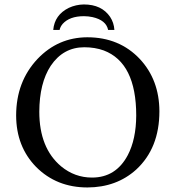

<svg xmlns="http://www.w3.org/2000/svg" viewBox="-20 -824 781 854"><path d="M216.8 -690.9Q222.7 -757.8 286.1 -789.1Q317.9 -803.7 353 -804.2Q432.1 -804.2 469.7 -749Q486.8 -723.1 488.8 -690.9H460.9Q452.1 -734.4 391.1 -748Q372.6 -752 353 -752Q289.6 -752 258.8 -717.8Q248 -705.1 245.1 -690.9ZM355 -613.8Q261.2 -613.8 205.6 -531.2Q155.3 -454.6 154.8 -327.1Q154.8 -165.5 252 -84Q312.5 -34.2 389.2 -34.2Q495.6 -34.2 548.3 -133.8Q585.4 -204.6 585.9 -310.1Q585.9 -544.9 441.4 -599.6Q402.3 -613.8 355 -613.8ZM689 -329.1Q689 -165 585.9 -69.8Q498.5 9.3 369.1 9.8Q231.4 9.8 140.6 -81.5Q52.2 -171.9 51.8 -310.1Q51.8 -460.9 147 -562Q238.3 -657.7 368.2 -658.2Q511.2 -658.2 602.5 -561Q688.5 -468.3 689 -329.1Z"/></svg>

Font: Linux Biolinum O
Style: Regular
Weight: 400
Designer: Philipp H. Poll
Foundry: Philipp H. Poll
Version: Version 1.0.4